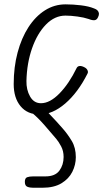

<svg xmlns="http://www.w3.org/2000/svg" viewBox="-20 -530 486 904"><path d="M166.5 9Q109 9 76.8 -30Q44.5 -69 44.5 -134Q44.5 -214 62.8 -282.5Q81 -351 114 -402Q147 -453 191.5 -481.2Q236 -509.5 288.5 -509.5Q324 -509.5 361 -505Q398 -500.5 422.5 -490.5Q433.5 -487 439.2 -480.8Q445 -474.5 445.8 -466.8Q446.5 -459 442 -450Q436.5 -436.5 425.8 -435Q415 -433.5 397.5 -440.5Q375.5 -448 344.5 -452.2Q313.5 -456.5 288.5 -456.5Q237.5 -456.5 196.5 -414.5Q155.5 -372.5 131 -302.8Q106.5 -233 104.5 -149Q103.5 -107.5 121.5 -75.8Q139.5 -44 173 -44Q215 -44 260 -90Q305 -136 341 -210Q345.5 -218.5 355.2 -219.2Q365 -220 378 -213Q388 -208 392 -199.2Q396 -190.5 392 -183.5Q347 -94 287 -42.5Q227 9 166.5 9ZM136 354Q120 354 108.5 349.2Q97 344.5 97 326Q97 308.5 107.8 304.5Q118.5 300.5 136 300.5H194Q239.5 300.5 259.5 273.5Q279.5 246.5 279.5 209Q279.5 181 267.8 159Q256 137 245 124Q221.5 96 190 60Q158.5 24 130.5 1Q122.5 -6 123.5 -15.5Q124.5 -25 131.8 -32.5Q139 -40 148.5 -40Q155.5 -40 159.8 -39Q164 -38 175 -29.5Q188 -19 207.8 1.5Q227.5 22 246.5 42.8Q265.5 63.5 276.5 76.5Q298.5 101.5 317.8 133.5Q337 165.5 337 210Q337 246 320.5 279Q304 312 269.2 333Q234.5 354 179.5 354Z"/></svg>

Font: Edu VIC WA NT Hand Pre
Style: Regular
Weight: 400
Designer: Tina and Corey Anderson, Eben Sorkin, Mirko Velimirovic
Foundry: Google for Education
Version: Version 1.000